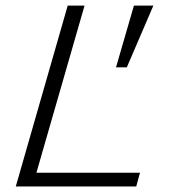

<svg xmlns="http://www.w3.org/2000/svg" viewBox="-20 -675 654 695"><path d="M225.1 -654.8H286.1L111.8 -49.8H486.8L473.1 0H37.1ZM399.9 -431.2 464.8 -654.8H535.2L439 -431.2Z"/></svg>

Font: IntelOne Mono Light
Style: Italic
Weight: 300
Italic angle: -16°
Designer: Fred Shallcrass
Foundry: Frere-Jones Type LLC
Version: Version 1.200;hotconv 1.1.0;makeotfexe 2.6.0;FJTRelease1.2